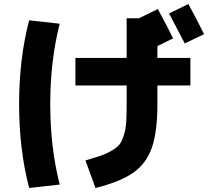

<svg xmlns="http://www.w3.org/2000/svg" viewBox="-20 -868 1040 955"><path d="M995 -698 899 -652Q831 -782 821 -801L917 -848Q963 -764 995 -698ZM125 -767 277 -750Q230 -566 230 -350Q230 -134 277 50L125 67Q75 -124 75 -350Q75 -576 125 -767ZM355 -580H610V-777H671L765 -823Q812 -737 841 -677L763 -639V-580H927V-443H763V-352Q763 -213 735.5 -134Q708 -55 643.5 -9.5Q579 36 455 67L405 -70Q456 -85 484.5 -95Q513 -105 539.5 -121Q566 -137 577 -153Q588 -169 597 -199Q606 -229 608 -262.5Q610 -296 610 -352V-443H355Z"/></svg>

Font: M PLUS 1p ExtraBold
Style: Regular
Weight: 800
Version: Version 1.062